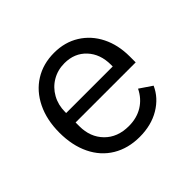

<svg xmlns="http://www.w3.org/2000/svg" viewBox="-131 -689 863 863"><g transform="rotate(-45 300.0 -258.0)"><path d="M67 -257Q67 -338 97 -399.5Q127 -461 180.5 -494.5Q234 -528 304 -528Q372 -528 424 -495.5Q476 -463 504.5 -406Q533 -349 533 -276V-238H151V-214Q151 -145 194 -101Q237 -57 309 -57Q360 -57 398 -80.5Q436 -104 457 -147L516 -107Q492 -53 437.5 -20.5Q383 12 309 12Q236 12 181 -21Q126 -54 96.5 -115Q67 -176 67 -257ZM151 -305V-298H447V-309Q447 -377 407.5 -419.5Q368 -462 304 -462Q261 -462 226 -441.5Q191 -421 171 -385Q151 -349 151 -305Z"/></g></svg>

Font: iA Writer Mono V
Style: Regular
Weight: 400
Designer: Mike Abbink, Paul van der Laan, Pieter van Rosmalen
Foundry: Bold Monday
Version: Version 2.000